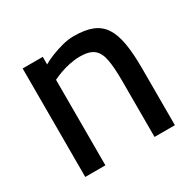

<svg xmlns="http://www.w3.org/2000/svg" viewBox="-119 -640 780 768"><g transform="rotate(-30 271.0 -255.5)"><path d="M67 0V-501H160V-466Q176 -476 201 -486Q226 -496 254 -503.5Q282 -511 308 -511Q360 -511 393.5 -497.5Q427 -484 446 -454.5Q465 -425 473 -378Q481 -331 481 -264V0H387V-259Q387 -321 380 -358Q373 -395 352 -411.5Q331 -428 289 -428Q266 -428 241.5 -423Q217 -418 195.5 -410Q174 -402 160 -395V0Z"/></g></svg>

Font: Cairo Play SemiBold
Style: Regular
Weight: 600
Designer: Mohamed Gaber, Accademia di Belle Arti di Urbino
Foundry: Kief Type Foundry, Accademia di Belle Arti di Urbino
Version: Version 3.130;gftools[0.9.24]